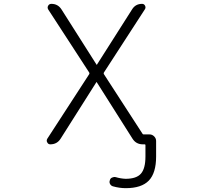

<svg xmlns="http://www.w3.org/2000/svg" viewBox="-20 -774 1040 1001"><path d="M759.8 -73.2Q773.4 -73.2 783.7 -63Q793.9 -52.7 793.9 -39.1V42Q793.9 127.9 755.9 167.5Q717.8 207 635.7 207Q602.5 207 568.4 197.3Q558.6 194.3 553.7 185.1Q548.8 175.8 552.7 166Q554.7 156.2 564 151.9Q573.2 147.5 583 149.4Q609.4 157.2 634.8 158.2Q691.4 158.2 714.8 131.3Q738.3 104.5 738.3 42V-17.6Q738.3 -21.5 734.4 -21.5H724.6Q689.5 -21.5 670.9 -50.8L485.4 -343.8Q485.4 -345.7 483.4 -345.7Q481.4 -345.7 481.4 -343.8L295.9 -50.8Q277.3 -21.5 242.2 -21.5Q231.4 -21.5 226.6 -31.2Q223.6 -36.1 223.6 -40Q223.6 -45.9 226.6 -50.8L445.3 -387.7Q447.3 -391.6 445.3 -395.5L231.4 -724.6Q225.6 -734.4 231 -744.1Q236.3 -753.9 248 -753.9Q282.2 -753.9 300.8 -724.6L482.4 -438.5Q482.4 -436.5 484.4 -436.5Q486.3 -436.5 486.3 -438.5L668.9 -725.6Q686.5 -753.9 720.7 -753.9Q731.4 -753.9 736.3 -744.1Q741.2 -734.4 735.4 -725.6L521.5 -395.5Q519.5 -391.6 521.5 -387.7L722.7 -77.1Q724.6 -73.2 728.5 -73.2Z"/></svg>

Font: Gen Jyuu Gothic L Monospace Light
Style: Regular
Weight: 300
Designer: [Source Han Sans]
Ryoko NISHIZUKA  (kana & ideographs); Paul D. Hunt (Latin, Greek & Cyrillic); Wenlong ZHANG  (bopomofo
Version: Version 1.002.20150607